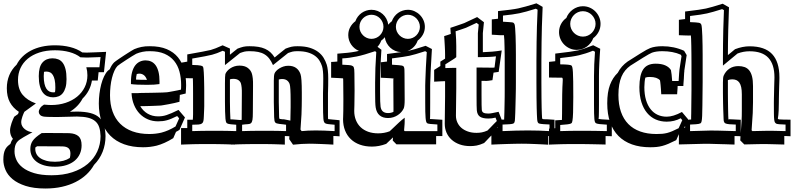

<svg xmlns="http://www.w3.org/2000/svg" viewBox="-47 -773 4681 1132"><path d="M210.9 -324.2Q210.9 -297.9 215.1 -279.5Q219.2 -261.2 226.6 -250Q233.9 -238.8 244.1 -233.6Q254.4 -228.5 266.1 -228.5Q269 -228.5 271.7 -228.8Q274.4 -229 277.3 -229.5Q279.3 -240.7 279.3 -257.3Q279.3 -284.2 275.4 -302Q271.5 -319.8 264.6 -330.8Q257.8 -341.8 247.8 -346.4Q237.8 -351.1 225.6 -351.1Q219.2 -351.1 212.4 -349.6Q210.9 -337.9 210.9 -324.2ZM277.3 180.7Q305.2 180.7 326.9 174.8Q348.6 168.9 364.7 158.2Q366.2 152.3 367.2 146Q368.2 139.6 368.2 132.8Q368.2 110.8 357.2 101.1Q346.2 91.3 324.7 90.3Q316.4 89.8 301 89.8Q285.6 89.8 266.1 89.8Q253.4 89.8 238.5 89.6Q223.6 89.4 206.5 89.4H171.4Q168.9 91.3 166.5 93Q164.1 94.7 161.6 96.2Q161.1 98.6 161.1 101.1Q161.1 103.5 161.1 106Q161.1 121.6 168.2 135.3Q175.3 148.9 189.7 158.9Q204.1 168.9 225.8 174.8Q247.6 180.7 277.3 180.7ZM59.1 -100.6Q60.5 -104 61.8 -107.2Q63 -110.4 64 -113.8Q29.3 -136.7 11.2 -170.2Q-6.8 -203.6 -6.8 -252.9Q-6.8 -294.4 7.8 -329.6Q22.5 -364.7 50.8 -391.6Q64 -417.5 85.2 -438.5Q106.4 -459.5 135 -474.6Q163.6 -489.7 199.2 -497.8Q234.9 -505.9 277.3 -505.9Q325.2 -505.9 366.2 -495.6Q407.2 -485.4 438 -463.9Q447.8 -463.4 455.1 -463.1Q462.4 -462.9 466.3 -462.9Q470.2 -462.9 481.9 -463.4Q493.7 -463.9 509.8 -464.4Q525.9 -464.8 544.2 -465.8Q562.5 -466.8 578.6 -467.3L565.9 -347.2H534.2L529.3 -298.3H495.1Q484.9 -235.8 439.9 -191.9Q427.2 -168 408.4 -148.4Q389.6 -128.9 365.2 -114.3Q376.5 -114.3 386.7 -114.5Q397 -114.7 407.2 -115.2Q454.6 -114.7 486.3 -106.4Q518.1 -98.1 537.4 -80.8Q556.6 -63.5 565.4 -36.4Q574.2 -9.3 575.2 28.8Q575.2 78.6 558.1 121.8Q541 165 507.3 199.2Q489.7 230.5 462.4 256.1Q435.1 281.7 398.9 300Q362.8 318.4 318.1 328.4Q273.4 338.4 220.7 338.4Q151.4 338.4 103.8 323Q56.2 307.6 27.1 283.2Q-2 258.8 -14.6 228.8Q-27.3 198.7 -27.3 168.9Q-27.3 148.9 -24.7 134.5Q-22 120.1 -16.8 109.4Q-11.7 98.6 -3.9 90.8Q3.9 83 14.2 75.7Q19.5 57.1 29.3 45.9Q21 35.6 16.6 23.2Q12.2 10.7 12.2 -3.4Q12.2 -13.2 14.9 -24.9Q17.6 -36.6 21.2 -47.6Q24.9 -58.6 29.3 -68.4Q33.7 -78.1 36.6 -84.5ZM198.7 11.7Q212.4 11.2 223.6 11.2Q234.9 11.2 243.2 11.2Q290.5 11.7 320.3 11.7Q350.1 11.7 362.8 12.2Q397.9 14.2 416 30.3Q434.1 46.4 434.1 84Q434.1 111.3 423.8 134.3Q413.6 157.2 393.8 174.1Q374 190.9 344.7 200.4Q315.4 210 277.3 210Q240.2 210 212.9 201.9Q185.5 193.8 167.5 179.7Q149.4 165.5 140.6 146.7Q131.8 127.9 131.8 106Q131.8 92.3 134.8 80.8Q137.7 69.3 145 58.3Q152.3 47.4 165.3 36.1Q178.2 24.9 198.7 11.7ZM181.6 -324.2Q181.6 -379.4 203.4 -404.3Q225.1 -429.2 262.2 -429.2Q281.2 -429.2 296.6 -423.1Q312 -417 322.8 -402.6Q333.5 -388.2 339.4 -364.7Q345.2 -341.3 345.2 -306.2Q345.2 -277.3 339.4 -257.1Q333.5 -236.8 323.2 -223.9Q313 -210.9 298.3 -205.1Q283.7 -199.2 266.1 -199.2Q248 -199.2 232.4 -205.8Q216.8 -212.4 205.6 -227.3Q194.3 -242.2 188 -266.1Q181.6 -290 181.6 -324.2ZM96.7 -113.8Q94.2 -108.9 91.1 -101.6Q87.9 -94.2 85 -85.7Q82 -77.1 80.1 -68.4Q78.1 -59.6 78.1 -52.2Q78.1 -40 83.7 -29.8Q89.4 -19.5 98.6 -12Q107.9 -4.4 119.9 0.5Q131.8 5.4 144.5 6.8Q142.1 7.8 129.2 14.9Q116.2 22 92.3 35.6Q79.1 43.5 68.8 50.5Q58.6 57.6 52 66.7Q45.4 75.7 42 88.4Q38.6 101.1 38.6 120.1Q38.6 144.5 49.8 169.7Q61 194.8 86.7 214.8Q112.3 234.9 154.1 247.6Q195.8 260.3 257.3 260.3Q325.7 260.3 379.4 242.4Q433.1 224.6 470 193.6Q506.8 162.6 526.4 120.4Q545.9 78.1 545.9 29.3Q544.9 -1.5 537.8 -22.9Q530.8 -44.4 514.6 -58.3Q498.5 -72.3 472.4 -78.9Q446.3 -85.4 407.2 -85.9L287.1 -83Q219.7 -83 206.5 -86.4Q194.8 -88.9 188.2 -96.7Q181.6 -104.5 181.6 -113.3Q181.6 -123.5 189.5 -135.5Q197.3 -147.5 212.4 -156.2Q226.1 -155.3 236.6 -154.5Q247.1 -153.8 254.9 -153.8Q300.8 -153.8 339.8 -166.7Q378.9 -179.7 407.5 -202.9Q436 -226.1 452.1 -258.3Q468.3 -290.5 468.3 -329.1Q468.3 -354.5 461.9 -376.5H539.1L545.9 -436.5Q481 -433.6 466.3 -433.6Q456.1 -433.6 427.2 -435.1Q400.9 -455.6 362.1 -466.1Q323.2 -476.6 277.3 -476.6Q225.6 -476.6 185.1 -463.4Q144.5 -450.2 116.5 -426.8Q88.4 -403.3 73.7 -371.3Q59.1 -339.4 59.1 -301.8Q59.1 -247.1 86.2 -214.4Q113.3 -181.6 164.6 -163.1Z M754.9 -303.7Q779.8 -302.2 819.3 -302.2Q812.5 -321.8 800.8 -330.3Q789.1 -338.9 774.9 -338.9Q767.6 -338.9 759.3 -336.4Q755.4 -321.8 754.9 -303.7ZM1043.5 -80.6 1011.2 -7.3Q1005.9 -3.9 1000.7 -1Q995.6 2 990.7 4.4L974.6 41.5Q947.8 58.1 923.1 69.1Q898.4 80.1 876 85.9Q857.4 90.3 837.6 92.8Q817.9 95.2 796.4 95.2Q733.4 95.2 684.8 77.6Q636.2 60.1 603 26.6Q569.8 -6.8 552.7 -54.7Q535.6 -102.5 535.6 -162.6Q535.6 -191.4 539.3 -220.7Q543 -250 549.8 -275.9Q556.6 -301.8 566.7 -322.8Q576.7 -343.8 588.9 -356Q591.3 -358.4 600.1 -364.7Q605.5 -377.4 611.8 -387.5Q618.2 -397.5 625.5 -404.8Q627.9 -407.2 636.2 -413.3Q644.5 -419.4 655.8 -427Q667 -434.6 680.4 -443.4Q693.8 -452.1 706.1 -460Q718.3 -467.8 728.5 -473.9Q738.8 -480 744.1 -482.9Q764.6 -491.7 787.1 -496.3Q809.6 -501 836.9 -500.5Q895.5 -500.5 936.3 -483.2Q977.1 -465.8 1002.2 -435.1Q1027.3 -404.3 1038.8 -362.3Q1050.3 -320.3 1050.3 -271Q1050.3 -267.6 1050 -260.5Q1049.8 -253.4 1049.3 -245.8Q1048.8 -238.3 1048.3 -231.4Q1047.9 -224.6 1047.9 -221.7Q1032.7 -217.3 1013.2 -213.4Q1013.2 -208.5 1012.9 -202.4Q1012.7 -196.3 1012.2 -190.4Q1011.7 -184.6 1011.5 -179.9Q1011.2 -175.3 1011.2 -172.9Q998 -169.4 981 -165.5Q963.9 -161.6 947.8 -158.7Q931.6 -155.8 918.9 -153.6Q906.2 -151.4 902.3 -150.9Q893.1 -150.4 878.2 -149.7Q863.3 -148.9 846.4 -148.4Q829.6 -147.9 812 -147.5Q794.4 -147 779.8 -147Q796.9 -118.2 824 -102.5Q851.1 -86.9 884.8 -86.9Q897.9 -86.9 909.9 -88.6Q921.9 -90.3 935.3 -94.7Q948.7 -99.1 965.6 -106.4Q982.4 -113.8 1005.4 -125ZM893.1 -277.3Q864.7 -272.9 821.3 -272.9Q753.9 -272.9 725.1 -277.3V-289.1Q725.1 -323.2 731.7 -347.4Q738.3 -371.6 750 -387Q761.7 -402.3 777.6 -409.7Q793.5 -417 811.5 -417Q829.1 -417 844.2 -410.2Q859.4 -403.3 870.4 -388.4Q881.3 -373.5 887.5 -349.4Q893.6 -325.2 893.6 -290Q893.6 -287.1 893.3 -283.9Q893.1 -280.8 893.1 -277.3ZM997.6 -88.9Q978.5 -79.6 964.1 -73.5Q949.7 -67.4 937 -64Q924.3 -60.5 912.1 -59.1Q899.9 -57.6 884.8 -57.6Q852.5 -57.6 825 -69.3Q797.4 -81.1 776.6 -102.5Q755.9 -124 743.2 -154.8Q730.5 -185.5 728.5 -224.1H760.7Q764.6 -224.1 768.1 -224.1Q771.5 -224.1 774.9 -224.6Q774.9 -224.6 783.9 -224.9Q793 -225.1 807.9 -225.3Q822.8 -225.6 841.3 -225.8Q859.9 -226.1 877.9 -226.6Q896 -227.1 912.1 -227.5Q928.2 -228 938 -229Q941.4 -229.5 951.9 -231.2Q962.4 -232.9 975.1 -235.4Q987.8 -237.8 1000.2 -240.2Q1012.7 -242.7 1020 -244.6Q1020.5 -251 1020.8 -257.6Q1021 -264.2 1021 -271Q1021 -314 1011.2 -350.6Q1001.5 -387.2 979.5 -414.1Q957.5 -440.9 922.6 -456.1Q887.7 -471.2 836.9 -471.2Q813.5 -471.7 793.5 -467.5Q773.4 -463.4 756.3 -456.1Q748.5 -452.1 731.7 -441.7Q714.8 -431.2 696.8 -419.4Q678.7 -407.7 664.1 -397.7Q649.4 -387.7 646 -384.3Q635.7 -374 627.4 -355.5Q619.1 -336.9 613.3 -314Q607.4 -291 604.5 -264.4Q601.6 -237.8 601.6 -211.4Q601.6 -158.2 616.7 -115.7Q631.8 -73.2 661.4 -43.7Q690.9 -14.2 734.1 1.5Q777.3 17.1 833 17.1Q871.1 17.1 905.3 8.8Q925.8 3.4 946.3 -5.6Q966.8 -14.6 987.8 -27.3L1009.3 -75.2Z M1623 -69.3Q1626 -68.8 1623.3 -69.6Q1620.6 -70.3 1621.6 -70.3Q1622.6 -70.3 1631.3 -68.8Q1640.1 -67.4 1665 -62Q1666.5 -107.4 1666.5 -141.1V-178.2Q1666.5 -261.7 1660.6 -277.8Q1655.3 -292 1644.3 -299.6Q1633.3 -307.1 1615.7 -307.1Q1605.5 -307.1 1596.7 -304.2V-297.9V-170.9Q1597.2 -148.9 1597.7 -126.7Q1598.1 -104.5 1598.6 -82.5Q1599.1 -74.7 1600.1 -73.5Q1601.1 -72.3 1603.5 -71.3L1603 -71.8Q1608.9 -70.8 1613.8 -70.3Q1618.7 -69.8 1623 -69.3ZM1311.5 -69.3Q1311.5 -69.8 1326.4 -68.8Q1341.3 -67.9 1369.1 -65.4Q1371.6 -65.9 1373.5 -65.9Q1375.5 -65.9 1377.9 -66.4L1378.9 -218.8Q1379.4 -242.2 1377.7 -257.3Q1376 -272.5 1373.5 -280.8Q1370.1 -292.5 1358.9 -300.3Q1347.7 -308.1 1328.6 -308.1Q1317.4 -308.1 1308.6 -305.2V-281.2V-174.3Q1308.6 -139.2 1309.6 -114.5Q1310.5 -89.8 1311.5 -69.3ZM1020.5 -18.1Q1032.2 -18.1 1041.3 -17.8Q1050.3 -17.6 1057.1 -18.1V-66.9H1089.8L1090.8 -82.5Q1091.3 -89.4 1091.3 -99.6Q1091.3 -109.9 1091.3 -125.5V-189.5Q1091.3 -200.2 1091.3 -220.5Q1091.3 -240.7 1091.1 -261Q1090.8 -281.2 1090.6 -296.4Q1090.3 -311.5 1089.8 -312Q1089.8 -312 1088.4 -311.8Q1086.9 -311.5 1079.8 -311.5Q1072.8 -311.5 1058.8 -312Q1044.9 -312.5 1020.5 -313V-403.3Q1030.3 -404.8 1039.6 -406.5Q1048.8 -408.2 1057.1 -409.7V-452.1Q1111.8 -461.9 1146.5 -468.3Q1181.2 -474.6 1195.8 -478.5Q1208 -481.9 1225.1 -488.5Q1242.2 -495.1 1265.6 -505.9L1308.6 -486.8V-450.2Q1320.3 -460 1331.3 -468.8Q1342.3 -477.5 1353.5 -486.3Q1364.3 -490.2 1372.3 -492.9Q1380.4 -495.6 1387.9 -497.3Q1395.5 -499 1404.1 -499.8Q1412.6 -500.5 1424.3 -500.5Q1453.1 -500.5 1475.6 -496.8Q1498 -493.2 1515.9 -485.1Q1533.7 -477.1 1547.4 -464.6Q1561 -452.1 1572.3 -434.1Q1588.4 -447.3 1604.7 -460.7Q1621.1 -474.1 1636.7 -486.3Q1647.5 -490.2 1655.5 -492.9Q1663.6 -495.6 1671.1 -497.3Q1678.7 -499 1687.3 -499.8Q1695.8 -500.5 1707.5 -500.5Q1749.5 -500.5 1778.8 -491.5Q1808.1 -482.4 1828.4 -467.3Q1848.6 -452.1 1860.6 -432.6Q1872.6 -413.1 1879.4 -391.6Q1888.2 -363.3 1888.2 -310.5Q1888.2 -284.7 1887.9 -268.3Q1887.7 -252 1887.2 -241.7Q1887.2 -236.3 1887 -232.7Q1886.7 -229 1886.7 -225.1V-174.3Q1886.7 -142.6 1886.7 -123Q1886.7 -103.5 1886.7 -92.3Q1886.7 -81.1 1887 -76.7Q1887.2 -72.3 1887.7 -70.8Q1888.7 -70.8 1892.6 -70.3Q1896.5 -69.8 1907.2 -68.8Q1909.7 -68.4 1916.3 -67.9Q1922.9 -67.4 1930.4 -66.7Q1938 -65.9 1945.1 -65.2Q1952.1 -64.5 1955.1 -64V30.8Q1946.8 29.8 1937.5 29.5Q1928.2 29.3 1918.5 28.8V79.6Q1901.9 78.6 1881.8 77.6Q1861.8 76.7 1842.8 75.9Q1823.7 75.2 1806.9 74.7Q1790 74.2 1778.8 74.2Q1732.9 74.2 1680.7 80.1L1658.2 47.4L1659.2 30.3Q1653.8 29.8 1647 29.5Q1640.1 29.3 1632.3 29.3V79.6Q1621.6 79.1 1603.8 78.4Q1585.9 77.6 1564.9 77.1Q1543.9 76.7 1521.2 76.4Q1498.5 76.2 1478 76.2Q1460 76.2 1440.9 76.4Q1421.9 76.7 1403.6 76.9Q1385.3 77.1 1368.4 77.6Q1351.6 78.1 1338.4 78.6V79.6Q1335.4 79.1 1332.3 79.1Q1329.1 79.1 1325.7 79.1Q1322.3 79.1 1319.6 79.1Q1316.9 79.1 1314.5 79.6V78.6Q1300.3 78.1 1283.4 77.6Q1266.6 77.1 1249 76.9Q1231.4 76.7 1214.1 76.4Q1196.8 76.2 1182.1 76.2Q1161.1 76.2 1137.7 76.4Q1114.3 76.7 1092.5 77.1Q1070.8 77.6 1051.8 78.4Q1032.7 79.1 1020.5 79.6ZM1086.4 0Q1111.3 -1 1143.6 -1.5Q1175.8 -2 1218.8 -2Q1255.9 -2 1287.6 -1.5Q1319.3 -1 1345.7 0V-37.6Q1304.7 -40.5 1300.3 -42.5Q1295.9 -43.9 1292.7 -45.4Q1289.6 -46.9 1287.6 -49.8Q1285.6 -52.7 1284.4 -58.3Q1283.2 -64 1282.2 -73.2Q1279.3 -108.4 1279.3 -174.3V-259.8V-281.2Q1279.3 -326.7 1281.7 -336.4Q1284.7 -344.7 1292 -353.5Q1299.3 -362.3 1310.1 -369.6Q1320.8 -377 1334.7 -381.6Q1348.6 -386.2 1365.2 -386.2Q1396 -386.2 1414.3 -372.3Q1432.6 -358.4 1438.5 -337.4Q1441.4 -327.6 1443.4 -310.5Q1445.3 -293.5 1444.8 -267.1L1443.8 -111.3Q1443.8 -80.6 1441.4 -66.2Q1439 -51.8 1432.1 -46.4Q1425.3 -41 1412.8 -40.8Q1400.4 -40.5 1380.4 -37.6V0Q1402.3 -1 1435.5 -1.5Q1468.8 -2 1514.6 -2Q1556.2 -2 1586.9 -1.5Q1617.7 -1 1639.6 0V-37.6Q1633.3 -39.1 1623.5 -39.8Q1613.8 -40.5 1599.6 -42.5Q1590.8 -43.9 1585.2 -45.4Q1579.6 -46.9 1576.2 -50.5Q1572.8 -54.2 1571.3 -61.5Q1569.8 -68.8 1569.3 -82L1567.4 -170.4V-288.6V-297.9Q1567.4 -329.6 1571.8 -340.3Q1574.2 -346.7 1581.3 -354.5Q1588.4 -362.3 1599.1 -369.1Q1609.9 -376 1623.5 -380.6Q1637.2 -385.3 1652.3 -385.3Q1680.7 -385.3 1698.5 -372.6Q1716.3 -359.9 1724.6 -336.4Q1732.4 -315.9 1732.4 -227.1V-189.9Q1732.4 -170.4 1731.9 -147.5Q1731.4 -124.5 1730.5 -97.7L1724.6 -9.3L1731.4 0Q1748.5 -2 1769.5 -2.9Q1790.5 -3.9 1815.4 -3.9Q1837.4 -3.9 1864.7 -2.9Q1892.1 -2 1925.8 0V-37.6Q1911.6 -39.1 1902.1 -39.8Q1892.6 -40.5 1886.2 -41.5Q1879.9 -42.5 1876 -43.7Q1872.1 -44.9 1869.1 -46.9Q1865.7 -49.8 1863.3 -54.9Q1860.8 -60.1 1859.6 -73Q1858.4 -85.9 1857.9 -109.9Q1857.4 -133.8 1857.4 -174.3V-225.1Q1857.4 -230.5 1857.7 -237.1Q1857.9 -243.7 1858.2 -253.4Q1858.4 -263.2 1858.6 -277.1Q1858.9 -291 1858.9 -310.5Q1858.9 -359.4 1851.6 -382.8Q1846.2 -399.9 1836.2 -416Q1826.2 -432.1 1809.3 -444.3Q1792.5 -456.5 1767.6 -463.9Q1742.7 -471.2 1707.5 -471.2Q1698.2 -471.2 1691.2 -470.7Q1684.1 -470.2 1678 -468.8Q1671.9 -467.3 1665.8 -465.3Q1659.7 -463.4 1651.4 -460.4L1562.5 -389.2Q1552.7 -411.6 1540.8 -427.2Q1528.8 -442.9 1512.7 -452.6Q1496.6 -462.4 1475.1 -466.8Q1453.6 -471.2 1424.3 -471.2Q1415 -471.2 1408 -470.7Q1400.9 -470.2 1394.8 -468.8Q1388.7 -467.3 1382.6 -465.3Q1376.5 -463.4 1368.2 -460.4L1279.3 -389.2V-467.8L1266.1 -473.6Q1231 -457.5 1203.1 -450.2Q1189 -446.3 1159.9 -440.9Q1130.9 -435.5 1086.4 -427.7V-390.1Q1106.4 -389.6 1118.4 -388.7Q1130.4 -387.7 1137 -386.2Q1143.6 -384.8 1146 -383.1Q1148.4 -381.3 1149.9 -378.9Q1151.4 -377 1152.6 -367.9Q1153.8 -358.9 1154.5 -345.9Q1155.3 -333 1155.8 -317.4Q1156.2 -301.8 1156.5 -286.9Q1156.7 -272 1157 -259Q1157.2 -246.1 1157.2 -238.3V-174.3Q1157.2 -158.7 1157.2 -147.7Q1157.2 -136.7 1156.7 -129.9L1154.8 -86.4Q1154.3 -68.8 1152.1 -59.1Q1149.9 -49.3 1143.1 -44.7Q1136.2 -40 1122.8 -38.8Q1109.4 -37.6 1086.4 -37.6Z M2221.7 -553.7Q2213.4 -542.5 2200.7 -533.7Q2192.9 -512.2 2178.7 -497.1L2201.7 -479.5Q2200.2 -455.1 2198.7 -429.7Q2197.3 -404.3 2196 -379.6Q2194.8 -355 2194.3 -331.3Q2193.8 -307.6 2193.8 -287.1V-232.4Q2193.8 -163.6 2196.8 -143.6Q2202.6 -106.4 2240.7 -106.4Q2257.8 -106.4 2272.5 -113.3Q2272.9 -118.2 2272.9 -124Q2272.9 -129.9 2272.9 -137.2L2272 -290Q2272 -302.7 2272.2 -306.4Q2272.5 -310.1 2274.9 -310.1Q2266.1 -311 2246.8 -312.3Q2227.5 -313.5 2198.2 -314.9V-405.8Q2218.3 -408.2 2234.9 -410.2V-454.6Q2260.3 -458 2281 -460.7Q2301.8 -463.4 2317.9 -465.8Q2299.3 -466.3 2282.7 -473.4Q2266.1 -480.5 2253.4 -492.4Q2240.7 -504.4 2232.4 -520Q2224.1 -535.6 2221.7 -553.7ZM2143.1 -715.3Q2162.1 -715.3 2179.2 -708.5Q2196.3 -701.7 2209.5 -689.9Q2222.7 -678.2 2231.2 -662.1Q2239.7 -646 2242.2 -627.4Q2252 -639.6 2263.2 -647.9Q2268.6 -663.1 2278.1 -675.5Q2287.6 -688 2300 -696.8Q2312.5 -705.6 2327.4 -710.4Q2342.3 -715.3 2357.9 -715.3Q2378.4 -715.3 2396.7 -707Q2415 -698.7 2428.7 -684.8Q2442.4 -670.9 2450.2 -652.8Q2458 -634.8 2458 -614.7Q2458 -589.8 2446.3 -568.8Q2434.6 -547.9 2415.5 -533.7Q2408.2 -512.2 2392.3 -496.1Q2376.5 -480 2355 -471.7Q2356.9 -472.2 2358.2 -472.4Q2359.4 -472.7 2360.8 -473.1Q2374.5 -476.1 2400.1 -483.4Q2425.8 -490.7 2462.4 -502.9L2499.5 -483.9L2493.2 -374.5Q2492.2 -358.9 2491.9 -346.4Q2491.7 -334 2491.2 -322.8Q2490.2 -300.8 2489.7 -286.9Q2489.3 -272.9 2489.3 -269V-168.9Q2489.3 -116.7 2489 -94.5Q2488.8 -72.3 2487.8 -71.3Q2488.8 -71.3 2508.1 -70.3Q2527.3 -69.3 2561 -66.9V29.3H2524.4V78.1H2290.5L2268.6 55.7L2270 37.1L2230 75.2Q2187.5 91.3 2146 91.3Q2106.4 91.3 2074.7 79.8Q2043 68.4 2021 47.1Q1999 25.9 1987.3 -3.9Q1975.6 -33.7 1975.6 -70.3Q1975.6 -71.8 1975.8 -75Q1976.1 -78.1 1976.1 -82.5Q1976.6 -95.2 1977.1 -121.1Q1977.5 -147 1977.5 -189L1976.6 -292Q1976.6 -301.8 1976.3 -305.9Q1976.1 -310.1 1975.6 -311Q1970.2 -312 1952.6 -312.5Q1935.1 -313 1905.3 -314.9V-407.7Q1915 -408.2 1924.3 -408.7Q1933.6 -409.2 1941.9 -410.2V-456.5Q1977.1 -459 2003.2 -461.9Q2029.3 -464.8 2049.8 -468.8Q2058.1 -470.2 2069.3 -473.1Q2055.7 -478.5 2044.2 -487.8Q2032.7 -497.1 2024.2 -509.3Q2015.6 -521.5 2011 -535.9Q2006.3 -550.3 2006.3 -565.9Q2006.3 -592.3 2018.1 -613.3Q2029.8 -634.3 2048.3 -647.9Q2053.7 -663.1 2063.2 -675.5Q2072.8 -688 2085.2 -696.8Q2097.7 -705.6 2112.5 -710.4Q2127.4 -715.3 2143.1 -715.3ZM2357.9 -686Q2344.2 -686 2331.3 -680.7Q2318.4 -675.3 2308.6 -665.8Q2298.8 -656.2 2293 -643.3Q2287.1 -630.4 2287.1 -614.7Q2287.1 -600.1 2292.7 -587.4Q2298.3 -574.7 2308.1 -564.9Q2317.9 -555.2 2330.6 -549.6Q2343.3 -543.9 2357.9 -543.9Q2372.6 -543.9 2385.5 -549.6Q2398.4 -555.2 2408 -564.9Q2417.5 -574.7 2423.1 -587.6Q2428.7 -600.6 2428.7 -614.7Q2428.7 -628.9 2423.1 -641.8Q2417.5 -654.8 2408 -664.6Q2398.4 -674.3 2385.5 -680.2Q2372.6 -686 2357.9 -686ZM2143.1 -686Q2129.4 -686 2116.5 -680.7Q2103.5 -675.3 2093.8 -665.8Q2084 -656.2 2078.1 -643.3Q2072.3 -630.4 2072.3 -614.7Q2072.3 -600.1 2077.9 -587.4Q2083.5 -574.7 2093.3 -564.9Q2103 -555.2 2115.7 -549.6Q2128.4 -543.9 2143.1 -543.9Q2157.7 -543.9 2170.7 -549.6Q2183.6 -555.2 2193.1 -564.9Q2202.6 -574.7 2208.3 -587.6Q2213.9 -600.6 2213.9 -614.7Q2213.9 -629.4 2208.3 -642.3Q2202.6 -655.3 2193.1 -665Q2183.6 -674.8 2170.7 -680.4Q2157.7 -686 2143.1 -686ZM1971.2 -391.6Q1995.1 -390.6 2009 -389.4Q2022.9 -388.2 2026.9 -386.2Q2030.8 -384.3 2033.7 -382.6Q2036.6 -380.9 2038.6 -376.5Q2040.5 -372.1 2041.5 -363.8Q2042.5 -355.5 2042.5 -340.8L2043.5 -237.8Q2043.5 -181.6 2042.5 -153.6Q2041.5 -125.5 2041.5 -119.1Q2041.5 -89.4 2051.3 -64.9Q2061 -40.5 2079.1 -23.2Q2097.2 -5.9 2123.5 3.7Q2149.9 13.2 2182.6 13.2Q2218.8 13.2 2250.5 1L2305.7 -51.3Q2312.5 -58.1 2320.8 -64.7Q2329.1 -71.3 2338.9 -79.1Q2338.9 -64.9 2338.9 -55.7Q2338.9 -46.4 2338.4 -41.5L2335.4 -3.9L2338.9 0H2431.2H2531.7V-39.1Q2506.8 -40.5 2491.5 -42Q2476.1 -43.5 2471.7 -46.4Q2467.8 -48.8 2465.6 -56.2Q2463.4 -63.5 2462.2 -77.9Q2460.9 -92.3 2460.4 -114.5Q2460 -136.7 2460 -168.9V-269Q2460 -274.4 2460.9 -300.8Q2461.9 -327.1 2463.9 -376L2469.2 -465.8L2460 -471.2Q2427.2 -460.4 2404.1 -453.9Q2380.9 -447.3 2367.2 -444.3Q2353.5 -441.4 2327.9 -437.5Q2302.2 -433.6 2264.2 -428.7V-391.6Q2289.6 -390.1 2304.2 -388.7Q2318.8 -387.2 2323.7 -386.2Q2328.1 -384.8 2330.8 -382.8Q2333.5 -380.9 2335.2 -376.2Q2336.9 -371.6 2337.4 -362.8Q2337.9 -354 2337.9 -338.9L2338.9 -186Q2338.9 -146 2333 -133.3Q2328.1 -123 2319.6 -113Q2311 -103 2299.3 -95Q2287.6 -86.9 2272.7 -82Q2257.8 -77.1 2240.7 -77.1Q2210 -77.1 2191.4 -92.8Q2172.9 -108.4 2168 -139.2Q2166 -150.9 2165.3 -174.1Q2164.6 -197.3 2164.6 -232.4V-287.1Q2164.6 -328.6 2166.3 -372.8Q2168 -417 2171.4 -465.8L2164.6 -471.2Q2130.9 -460 2104.2 -452.1Q2077.6 -444.3 2055.7 -439.9Q2033.7 -435.5 2012.9 -432.6Q1992.2 -429.7 1971.2 -428.7Z M2512.7 -360.8 2549.3 -383.8V-409.7L2577.1 -427.2V-452.6Q2577.1 -461.4 2576.7 -474.4Q2576.2 -487.3 2575.4 -502Q2574.7 -516.6 2573.7 -531.7Q2572.8 -546.9 2571.8 -560.1Q2581.1 -563 2591.1 -566.2Q2601.1 -569.3 2610.8 -572.8Q2609.9 -582.5 2609.4 -591.6Q2608.9 -600.6 2608.4 -608.9Q2620.1 -612.8 2633.3 -617.2Q2646.5 -621.6 2658.2 -625.7Q2669.9 -629.9 2678.7 -632.8Q2687.5 -635.7 2690.9 -637.2Q2691.9 -637.7 2710 -646.2Q2728 -654.8 2766.1 -672.4L2806.2 -642.1L2799.8 -577.6V-465.3Q2827.1 -466.3 2854.5 -468.5Q2881.8 -470.7 2911.1 -475.6L2893.1 -349.1Q2883.8 -347.7 2876 -346.7Q2868.2 -345.7 2862.8 -344.7L2856.4 -300.3Q2844.7 -298.3 2835 -297.1Q2825.2 -295.9 2821.3 -295.9L2792 -296.4V-211.9Q2792 -140.1 2793.5 -126Q2794.4 -113.3 2803.7 -108.4Q2813 -103.5 2831.5 -103.5Q2841.8 -103.5 2854.7 -106Q2867.7 -108.4 2892.6 -113.8L2916.5 -52.7L2885.3 -21.5Q2882.8 -19 2880.6 -17.1Q2878.4 -15.1 2876.5 -12.7L2879.9 -3.9L2848.6 27.3Q2843.3 32.7 2838.9 37.1Q2834.5 41.5 2830.6 45.9Q2825.2 51.3 2818.6 58.6Q2812 65.9 2807.1 70.3Q2781.7 81.5 2763.2 85Q2744.6 88.4 2726.1 88.4Q2690.9 88.4 2663.1 78.4Q2635.3 68.4 2615.7 50.8Q2596.2 33.2 2585.7 9.3Q2575.2 -14.6 2575.2 -43L2577.1 -204.1V-294.4Q2569.3 -294.4 2559.8 -293.9Q2550.3 -293.5 2541.5 -293Q2532.7 -292.5 2525.1 -292Q2517.6 -291.5 2512.7 -291.5ZM2578.6 -371.6Q2603 -373 2629.9 -373H2643.1V-252.4L2641.1 -91.3Q2641.1 -69.3 2649.7 -50.8Q2658.2 -32.2 2673.8 -18.8Q2689.5 -5.4 2711.9 2.4Q2734.4 10.3 2762.7 10.3Q2778.3 10.3 2793.2 7.6Q2808.1 4.9 2827.1 -3.4Q2835.9 -11.7 2844.7 -21.2Q2853.5 -30.8 2864.7 -42L2882.3 -59.6L2874.5 -79.6Q2861.3 -76.7 2853 -75.4Q2844.7 -74.2 2831.5 -74.2Q2798.8 -74.2 2782.7 -85.2Q2766.6 -96.2 2764.2 -123Q2762.7 -137.2 2762.7 -211.9V-375L2857.9 -374Q2860.4 -374 2863 -374.3Q2865.7 -374.5 2868.7 -375L2877 -440.9Q2860.4 -438.5 2835.9 -437.3Q2811.5 -436 2778.8 -436H2770.5V-577.6L2775.4 -628.4L2762.7 -638.2Q2731.9 -624 2716.8 -616.9Q2701.7 -609.9 2700.7 -609.4Q2693.8 -606.9 2678.5 -601.6Q2663.1 -596.2 2639.2 -588.4Q2641.1 -562 2642.1 -540.5Q2643.1 -519 2643.1 -501.5V-436Q2633.8 -428.2 2622.6 -421.4L2578.6 -393.6Z M3222.2 31.2Q3213.9 30.3 3204.8 30Q3195.8 29.8 3185.5 29.3V80.1Q3170.4 79.1 3150.1 78.1Q3129.9 77.1 3108.6 76.2Q3087.4 75.2 3066.7 74.7Q3045.9 74.2 3028.8 74.2Q3012.2 74.2 2989.7 74.7Q2967.3 75.2 2943.1 75.9Q2918.9 76.7 2894.8 77.6Q2870.6 78.6 2850.1 79.6V-18.1Q2861.3 -18.6 2870.6 -18.8Q2879.9 -19 2886.7 -19V-66.9Q2898.9 -67.4 2908.4 -67.6Q2918 -67.9 2925.3 -67.9Q2926.3 -86.9 2926.8 -109.9Q2927.2 -132.8 2927.7 -156.2Q2928.2 -179.7 2928.5 -201.7Q2928.7 -223.6 2928.7 -240.7V-401.9Q2928.7 -423.8 2928.5 -448.7Q2928.2 -473.6 2927.7 -496.3Q2927.2 -519 2926.5 -537.6Q2925.8 -556.2 2924.3 -565.4Q2923.8 -564.9 2903.8 -565.4Q2901.4 -565.4 2894.3 -565.9Q2887.2 -566.4 2879.2 -566.9Q2871.1 -567.4 2863.5 -567.9Q2856 -568.4 2852.5 -568.4V-658.7Q2862.3 -659.7 2871.6 -660.6Q2880.9 -661.6 2889.2 -662.6V-707.5Q2930.7 -711.9 2960.7 -715.8Q2990.7 -719.7 3008.8 -723.6Q3027.8 -728 3054.2 -735.1Q3080.6 -742.2 3115.7 -753.4L3152.3 -732.4L3147.9 -616.2Q3147 -575.7 3146 -524.2Q3145 -472.7 3145 -413.6V-288.6Q3145 -233.9 3145.5 -197.5Q3146 -161.1 3146.5 -137.7Q3147 -114.3 3147.7 -100.8Q3148.4 -87.4 3148.9 -78.6Q3149.4 -73.7 3151.1 -72Q3152.8 -70.3 3160.2 -70.1Q3167.5 -69.8 3181.9 -69.6Q3196.3 -69.3 3222.2 -66.9ZM3192.9 -39.1Q3169.4 -40 3157.5 -41Q3145.5 -42 3143.1 -42.5Q3137.7 -43.5 3133.5 -44.2Q3129.4 -44.9 3126.5 -47.9Q3123.5 -50.8 3121.8 -57.4Q3120.1 -64 3119.6 -76.7Q3119.1 -85.4 3118.4 -99.4Q3117.7 -113.3 3117.2 -137Q3116.7 -160.6 3116.2 -197.3Q3115.7 -233.9 3115.7 -288.6V-413.6Q3115.7 -475.1 3116.7 -525.4Q3117.7 -575.7 3118.7 -617.2L3122.6 -715.8L3112.3 -721.7Q3081.5 -711.9 3057.4 -705.3Q3033.2 -698.7 3015.1 -694.8Q2997.1 -690.9 2973.1 -687.7Q2949.2 -684.6 2918.5 -681.2V-645Q2940.9 -643.6 2953.4 -642.8Q2965.8 -642.1 2972.4 -641.1Q2979 -640.1 2981.4 -637.9Q2983.9 -635.7 2986.3 -631.3Q2988.8 -625.5 2990.2 -606.4Q2991.7 -587.4 2992.7 -561.5Q2993.7 -535.6 2994.1 -506.3Q2994.6 -477.1 2994.6 -450.7V-289.6Q2994.6 -271.5 2994.4 -248.3Q2994.1 -225.1 2993.4 -200.4Q2992.7 -175.8 2992.2 -151.9Q2991.7 -127.9 2991 -108.4Q2990.2 -88.9 2989.5 -75.7Q2988.8 -62.5 2988.3 -59.6Q2986.8 -53.2 2984.9 -49.3Q2982.9 -45.4 2976.1 -43.5Q2969.2 -41.5 2955.3 -40.5Q2941.4 -39.6 2916 -38.6V0Q2957.5 -2 2994.6 -2.9Q3031.7 -3.9 3065.4 -3.9Q3099.1 -3.9 3130.6 -2.9Q3162.1 -2 3192.9 0Z M3389.6 -736.3Q3411.1 -736.3 3430.2 -728Q3449.2 -719.7 3463.4 -705.3Q3477.5 -690.9 3485.6 -672.1Q3493.7 -653.3 3493.7 -632.3Q3493.7 -606.4 3481.9 -584.5Q3470.2 -562.5 3450.7 -547.9Q3445.3 -533.2 3435.5 -520.5Q3425.8 -507.8 3413.1 -498.5Q3400.4 -489.3 3385.3 -484.1Q3370.1 -479 3353 -479Q3331.5 -479 3312.7 -487.3Q3293.9 -495.6 3279.8 -509.8Q3265.6 -523.9 3257.3 -543Q3249 -562 3249 -583.5Q3249 -608.9 3260.5 -630.9Q3272 -652.8 3292 -667Q3297.4 -681.6 3307.1 -694.3Q3316.9 -707 3329.6 -716.3Q3342.3 -725.6 3357.7 -731Q3373 -736.3 3389.6 -736.3ZM3189.9 -14.6Q3201.2 -15.6 3210.4 -15.9Q3219.7 -16.1 3226.6 -17.1V-63.5Q3239.3 -64.5 3248.8 -64.9Q3258.3 -65.4 3266.1 -65.9Q3266.6 -82.5 3266.8 -103.8Q3267.1 -125 3267.1 -151.4Q3267.1 -189 3267.6 -215.3Q3268.1 -241.7 3268.8 -259.3Q3269.5 -276.9 3270.3 -287.1Q3271 -297.4 3271 -303Q3271 -308.6 3270 -311Q3269 -313.5 3267.1 -314.9Q3260.7 -314.9 3240.7 -315.2Q3220.7 -315.4 3189.9 -315.9V-408.2Q3199.7 -409.2 3209 -410.2Q3218.3 -411.1 3226.6 -412.1V-457Q3326.2 -468.3 3360.4 -475.6Q3377.4 -479.5 3399.4 -487.1Q3421.4 -494.6 3450.2 -506.3L3491.7 -485.4Q3490.2 -466.3 3489 -445.1Q3487.8 -423.8 3486.6 -402.6Q3485.4 -381.3 3484.9 -361.3Q3484.4 -341.3 3484.4 -324.7V-158.7Q3484.4 -131.8 3484.1 -114.7Q3483.9 -97.7 3483.6 -88.1Q3483.4 -78.6 3482.7 -75.4Q3481.9 -72.3 3480.5 -72.8Q3483.4 -70.8 3503.4 -69.3Q3523.4 -67.9 3560.1 -65.9V30.3Q3551.8 29.8 3542.5 29.5Q3533.2 29.3 3523.4 29.3V79.1Q3505.9 78.6 3483.2 78.1Q3460.4 77.6 3436.3 77.1Q3412.1 76.7 3387.9 76.4Q3363.8 76.2 3343.3 76.2Q3325.7 76.2 3304.4 76.4Q3283.2 76.7 3262.2 77.1Q3241.2 77.6 3222.2 78.4Q3203.1 79.1 3189.9 79.6ZM3255.9 0Q3282.7 -1 3313.7 -1.5Q3344.7 -2 3379.9 -2Q3421.4 -2 3458.5 -1.5Q3495.6 -1 3530.8 0V-38.1Q3504.4 -39.6 3488.8 -41.3Q3473.1 -43 3466.8 -46.4Q3463.4 -48.3 3460.9 -53.7Q3458.5 -59.1 3457.3 -71.5Q3456.1 -84 3455.6 -105Q3455.1 -126 3455.1 -158.7V-324.7Q3455.1 -391.6 3460.9 -467.8L3449.2 -474.1Q3426.8 -464.8 3406.2 -458.3Q3385.7 -451.7 3367.2 -447.3Q3348.6 -442.9 3320.8 -438.7Q3293 -434.6 3255.9 -430.7V-393.6Q3314.5 -393.1 3322.3 -386.7Q3325.2 -384.3 3327.4 -376Q3329.6 -367.7 3330.8 -347.4Q3332 -327.1 3332.5 -292Q3333 -256.8 3333 -200.2Q3333 -144 3331.8 -109.4Q3330.6 -74.7 3328.1 -62Q3326.7 -55.2 3325.4 -51Q3324.2 -46.9 3317.9 -44.2Q3311.5 -41.5 3297.4 -39.8Q3283.2 -38.1 3255.9 -36.1ZM3389.6 -707Q3374 -707 3360.4 -700.9Q3346.7 -694.8 3336.7 -684.6Q3326.7 -674.3 3320.8 -660.9Q3314.9 -647.5 3314.9 -632.3Q3314.9 -616.7 3320.8 -603Q3326.7 -589.4 3336.9 -579.1Q3347.2 -568.8 3360.8 -563Q3374.5 -557.1 3389.6 -557.1Q3405.3 -557.1 3418.9 -563.2Q3432.6 -569.3 3442.6 -579.6Q3452.6 -589.8 3458.5 -603.5Q3464.4 -617.2 3464.4 -632.3Q3464.4 -647.5 3458.5 -660.9Q3452.6 -674.3 3442.6 -684.6Q3432.6 -694.8 3418.9 -700.9Q3405.3 -707 3389.6 -707Z M4009.8 -69.8 3976.6 4.4Q3971.2 6.8 3966.6 9Q3961.9 11.2 3957.5 13.7L3939.9 53.2Q3913.6 66.4 3894 74.7Q3874.5 83 3857.7 87.4Q3840.8 91.8 3824.2 93.5Q3807.6 95.2 3786.6 95.2Q3726.1 95.2 3679 78.4Q3631.8 61.5 3599.4 28.8Q3566.9 -3.9 3550 -52.2Q3533.2 -100.6 3533.2 -164.1Q3533.2 -229.5 3549.3 -272.5Q3565.4 -315.4 3595.2 -343.8Q3606 -364.7 3620.4 -380.9Q3634.8 -397 3653.3 -410.2L3729 -458Q3769.5 -483.4 3786.6 -489.7Q3815.4 -500.5 3857.9 -500.5Q3926.8 -500.5 3986.3 -473.6L4001.5 -448.2L3987.3 -354L3987.8 -353Q3986.8 -349.1 3986.6 -343Q3986.3 -336.9 3985.4 -321.3Q3985.4 -317.4 3984.9 -309.6Q3984.4 -301.8 3983.6 -293.5Q3982.9 -285.2 3982.4 -277.6Q3981.9 -270 3981.9 -266.1H3948.2Q3948.2 -260.7 3947.8 -253.7Q3947.3 -246.6 3946.8 -239.5Q3946.3 -232.4 3945.8 -226.3Q3945.3 -220.2 3945.3 -217.3H3851.6Q3850.6 -235.8 3849.6 -249.3Q3848.6 -262.7 3847.7 -272.2Q3846.7 -281.7 3845.9 -288.3Q3845.2 -294.9 3844.2 -299.3Q3835.9 -309.1 3821 -314.2Q3806.2 -319.3 3782.2 -319.3Q3768.6 -319.3 3757.8 -315.4Q3754.9 -303.7 3753.7 -289.8Q3752.4 -275.9 3752 -259.3Q3752 -216.3 3761.7 -183.6Q3771.5 -150.9 3789.1 -128.9Q3806.6 -106.9 3830.8 -95.9Q3855 -85 3883.8 -85Q3902.3 -85 3924.8 -91.8Q3947.3 -98.6 3973.6 -112.8ZM3966.3 -75.7Q3928.7 -55.7 3883.8 -55.7Q3848.6 -55.7 3819.1 -68.6Q3789.6 -81.5 3768.1 -107.2Q3746.6 -132.8 3734.6 -171.1Q3722.7 -209.5 3722.7 -259.8Q3723.1 -294.4 3728.3 -320.1Q3733.4 -345.7 3744.6 -363Q3755.9 -380.4 3774.2 -388.9Q3792.5 -397.5 3818.8 -397.5Q3852.5 -397.5 3875 -387.7Q3897.5 -377.9 3908.7 -359.9Q3913.1 -338.9 3916 -295.4H3954.1Q3956.1 -323.7 3957 -340.6Q3958 -357.4 3959 -362.8L3971.2 -442.4L3966.3 -450.7Q3920.4 -471.2 3857.9 -471.2Q3821.3 -471.2 3796.9 -462.4Q3784.2 -457.5 3744.6 -433.1L3669.4 -385.7Q3652.3 -373.5 3639.2 -357.7Q3626 -341.8 3617.2 -321Q3608.4 -300.3 3603.8 -273.7Q3599.1 -247.1 3599.1 -212.9Q3599.1 -156.7 3614 -113.8Q3628.9 -70.8 3657.5 -41.7Q3686 -12.7 3727.8 2.2Q3769.5 17.1 3823.2 17.1Q3842.3 17.1 3856.9 15.9Q3871.6 14.6 3886 11Q3900.4 7.3 3916.5 0.5Q3932.6 -6.3 3954.1 -17.1L3975.6 -64.5Z M4320.3 12.2 4325.2 -59.6Q4326.2 -72.8 4326.4 -88.9Q4326.7 -105 4326.7 -122.1V-216.8Q4326.7 -241.7 4323 -258.8Q4319.3 -275.9 4312 -286.1Q4304.7 -296.4 4294.2 -300.8Q4283.7 -305.2 4270 -305.2Q4255.9 -305.2 4244.6 -300.8Q4244.1 -297.9 4244.4 -294.4Q4244.6 -291 4244.6 -287.1V-225.6Q4244.6 -210.4 4244.9 -184.8Q4245.1 -159.2 4245.6 -133.8Q4246.1 -108.4 4246.6 -89.6Q4247.1 -70.8 4247.6 -69.3L4248 -66.9Q4248 -70.8 4255.9 -69.8Q4260.7 -69.8 4269.8 -69.3Q4278.8 -68.8 4288.6 -68.4Q4298.3 -67.9 4307.1 -67.4Q4315.9 -66.9 4320.3 -66.9ZM4613.8 30.3Q4605 29.8 4595.7 29.5Q4586.4 29.3 4577.1 28.8V79.1Q4559.1 78.6 4539.3 78.1Q4519.5 77.6 4502 77.1Q4484.4 76.7 4471.2 76.4Q4458 76.2 4452.1 76.2Q4444.3 76.2 4414.3 76.9Q4384.3 77.6 4341.3 78.6L4317.4 54.7L4318.8 30.3Q4313.5 29.8 4303.7 29.5Q4293.9 29.3 4283.7 29.3V79.1Q4278.8 79.1 4269 78.9Q4259.3 78.6 4248.8 78.1Q4238.3 77.6 4229 77.4Q4219.7 77.1 4215.3 77.1Q4168.9 75.7 4141.1 75Q4113.3 74.2 4106.9 74.7L3955.6 78.6V-17.6Q3966.8 -18.1 3975.8 -18.6Q3984.9 -19 3992.2 -19.5V-66.4Q4002.4 -66.9 4011.2 -67.4Q4020 -67.9 4027.8 -68.4Q4027.8 -75.7 4027.8 -83.7Q4027.8 -91.8 4028.3 -103Q4029.8 -180.7 4029.8 -240.7V-398.9Q4029.8 -423.8 4029.5 -451.7Q4029.3 -479.5 4028.8 -503.4Q4028.3 -527.3 4027.6 -544.7Q4026.9 -562 4025.4 -565.4Q4025.9 -564.5 4023.9 -564Q4022 -563.5 4014.6 -563.5Q4007.3 -563.5 3993.2 -564Q3979 -564.5 3955.6 -565.4V-656.2Q3976.1 -658.7 3992.2 -660.6V-705.1Q4043 -710.9 4071.8 -715.3Q4100.6 -719.7 4115.2 -722.7Q4130.9 -726.1 4155.5 -733.2Q4180.2 -740.2 4213.9 -751L4251 -730L4246.6 -596.7Q4245.6 -558.1 4245.1 -520.3Q4244.6 -482.4 4244.6 -448.2Q4255.4 -457 4266.1 -465.8Q4276.9 -474.6 4286.6 -482.9Q4331.1 -500 4372.1 -500Q4462.4 -500 4505.4 -454.1Q4548.3 -408.2 4548.3 -317.4Q4548.3 -316.4 4548.3 -309.8Q4548.3 -303.2 4547.9 -293.5Q4547.4 -280.3 4546.9 -262.9Q4546.4 -245.6 4545.9 -227.5Q4545.4 -209.5 4545.2 -192.9Q4544.9 -176.3 4544.9 -165Q4544.9 -138.7 4543.9 -121.8Q4543 -105 4542 -95Q4541 -85 4540 -80.3Q4539.1 -75.7 4539.1 -74Q4539.1 -72.3 4540.3 -71.8Q4541.5 -71.3 4544.9 -69.3Q4550.3 -68.4 4567.9 -68.1Q4585.4 -67.9 4613.8 -67.4ZM4584.5 -38.6Q4538.1 -39.6 4529.8 -43.9Q4524.9 -46.9 4522 -51.3Q4519 -55.7 4517.6 -67.6Q4516.1 -79.6 4515.9 -102.5Q4515.6 -125.5 4515.6 -165Q4515.6 -175.8 4515.9 -190.9Q4516.1 -206.1 4516.6 -222.4Q4517.1 -238.8 4517.3 -255.1Q4517.6 -271.5 4518.1 -284.9Q4518.6 -298.3 4518.8 -307.1Q4519 -315.9 4519 -317.4Q4519 -393.6 4483.2 -432.1Q4447.3 -470.7 4372.1 -470.7Q4335.9 -470.7 4301.3 -457.5L4215.3 -386.2V-433.1Q4215.3 -471.2 4215.8 -512Q4216.3 -552.7 4217.3 -597.2L4221.2 -713.4L4210.4 -719.2Q4181.2 -710 4158.9 -703.6Q4136.7 -697.3 4121.1 -693.8Q4105.5 -690.4 4081.1 -686.5Q4056.6 -682.6 4021.5 -678.7V-642.6Q4042.5 -641.6 4054.7 -640.9Q4066.9 -640.1 4073.5 -638.7Q4080.1 -637.2 4082.8 -635Q4085.4 -632.8 4087.4 -628.9Q4089.8 -624.5 4091.3 -605.7Q4092.8 -586.9 4093.8 -560.8Q4094.7 -534.7 4095.2 -504.6Q4095.7 -474.6 4095.7 -447.8V-289.6Q4095.7 -229 4094.2 -151.4Q4093.8 -111.3 4092.8 -89.6Q4091.8 -67.9 4089.6 -58.1Q4087.4 -48.3 4083.3 -46.1Q4079.1 -43.9 4072.3 -42.5Q4068.4 -41.5 4055.9 -40.5Q4043.5 -39.6 4021.5 -38.6V0L4142.6 -3.4Q4150.4 -3.9 4186.8 -2.9Q4223.1 -2 4291 0V-38.6L4253.4 -40.5Q4236.8 -42 4229.7 -45.7Q4222.7 -49.3 4220.2 -59.1Q4219.7 -60.5 4219.2 -70.6Q4218.8 -80.6 4218.3 -95.5Q4217.8 -110.4 4217 -128.7Q4216.3 -147 4216.1 -165Q4215.8 -183.1 4215.6 -199.2Q4215.3 -215.3 4215.3 -225.6V-287.1Q4215.3 -317.9 4219.7 -327.1Q4231.4 -353.5 4253.7 -368.4Q4275.9 -383.3 4306.6 -383.3Q4327.1 -383.3 4343.3 -377.4Q4359.4 -371.6 4370.4 -357.9Q4381.3 -344.2 4387 -321.8Q4392.6 -299.3 4392.6 -265.6V-170.9Q4392.6 -134.3 4391.1 -106.9L4384.3 -4.9L4389.2 0Q4432.1 -1 4456.5 -1.5Q4481 -2 4488.8 -2Q4500 -2 4523.9 -1.5Q4547.9 -1 4584.5 0Z"/></svg>

Font: XB Kayhan Sayeh
Style: Regular
Weight: 700
Designer: Behnam
Foundry: Irmug
Version: Version 7.300 2009